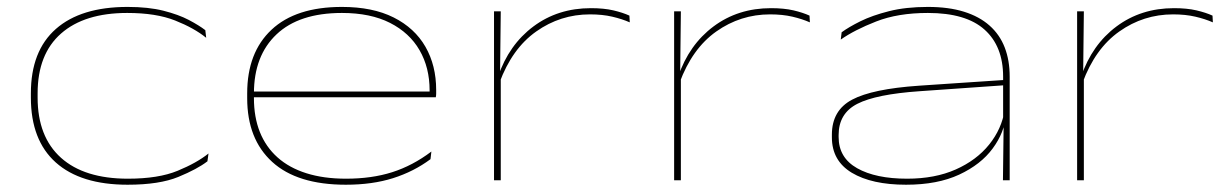

<svg xmlns="http://www.w3.org/2000/svg" viewBox="-20 -508 3462 541"><path d="M339.5 12.5Q207.5 12.5 137.2 -50.2Q67 -113 67 -233V-245Q67 -364.5 137.5 -426.5Q208 -488.5 339.5 -488.5Q398 -488.5 440.5 -477.8Q483 -467 512 -451.8Q541 -436.5 558.5 -423L561 -401.5Q527 -429 473.5 -450.2Q420 -471.5 338.5 -471.5Q218 -471.5 152 -413.5Q86 -355.5 86 -245V-233Q86 -122.5 151.8 -63.5Q217.5 -4.5 340.5 -4.5Q426.5 -4.5 480.5 -26.8Q534.5 -49 567.5 -75.5L564.5 -53.5Q536 -31.5 482.5 -9.5Q429 12.5 339.5 12.5Z M954.5 12.5Q817.5 12.5 747 -51.8Q676.5 -116 676.5 -231.5V-245Q676.5 -360 745 -424.2Q813.5 -488.5 943.5 -488.5Q1030 -488.5 1089.2 -458.8Q1148.5 -429 1178.8 -376.2Q1209 -323.5 1209 -254.5V-252.5Q1209 -249 1209 -244.2Q1209 -239.5 1208 -234H1190Q1190.5 -238 1190.5 -243.2Q1190.5 -248.5 1190.5 -253.5Q1190.5 -317.5 1162.2 -366.5Q1134 -415.5 1079 -443.5Q1024 -471.5 943.5 -471.5Q823 -471.5 759.2 -411.2Q695.5 -351 695.5 -245V-240V-237.5V-231.5Q695.5 -178 712.2 -136Q729 -94 762 -64.5Q795 -35 843.5 -19.8Q892 -4.5 955 -4.5Q1027.5 -4.5 1085 -22.8Q1142.5 -41 1195.5 -81L1193 -59.5Q1146 -24.5 1087.5 -6Q1029 12.5 954.5 12.5ZM685.5 -234V-250H1201.5V-234Z M1387 -274 1376.5 -286 1383.5 -292.5Q1414 -382 1483 -433.5Q1552 -485 1645 -485Q1681.5 -485 1708.2 -478.8Q1735 -472.5 1753.5 -464L1754.5 -445Q1733 -454.5 1705.2 -461Q1677.5 -467.5 1642.5 -467.5Q1559 -467.5 1490.8 -419.2Q1422.5 -371 1387 -274ZM1372 0V-476H1391L1389 -297.5H1391V0Z M1894.5 -274 1884 -286 1891 -292.5Q1921.5 -382 1990.5 -433.5Q2059.5 -485 2152.5 -485Q2189 -485 2215.8 -478.8Q2242.5 -472.5 2261 -464L2262 -445Q2240.5 -454.5 2212.8 -461Q2185 -467.5 2150 -467.5Q2066.5 -467.5 1998.2 -419.2Q1930 -371 1894.5 -274ZM1879.5 0V-476H1898.5L1896.5 -297.5H1898.5V0Z M2806 0 2808 -159.5 2806.5 -166.5V-286.5V-292Q2806.5 -377.5 2754.2 -424.5Q2702 -471.5 2594.5 -471.5Q2510 -471.5 2448.8 -447.5Q2387.5 -423.5 2349 -396.5L2351.5 -417Q2371 -431.5 2404.2 -448Q2437.5 -464.5 2485 -476.5Q2532.5 -488.5 2594.5 -488.5Q2653 -488.5 2696.2 -475Q2739.5 -461.5 2768.2 -436Q2797 -410.5 2811 -374.2Q2825 -338 2825 -292V0ZM2533 12.5Q2436.5 12.5 2380.2 -21.2Q2324 -55 2324 -121V-128.5Q2324 -197 2381 -227.2Q2438 -257.5 2569 -266.5L2813.5 -283V-268L2571.5 -251Q2448.5 -242.5 2395.8 -215.5Q2343 -188.5 2343 -127.5V-122Q2343 -63.5 2395.2 -34Q2447.5 -4.5 2536 -4.5Q2614.5 -4.5 2673 -30.5Q2731.5 -56.5 2767 -100.5Q2802.5 -144.5 2811 -198.5L2820 -184H2814.5Q2810.5 -135 2777.2 -89.8Q2744 -44.5 2682.8 -16Q2621.5 12.5 2533 12.5Z M3030 -274 3019.5 -286 3026.5 -292.5Q3057 -382 3126 -433.5Q3195 -485 3288 -485Q3324.5 -485 3351.2 -478.8Q3378 -472.5 3396.5 -464L3397.5 -445Q3376 -454.5 3348.2 -461Q3320.5 -467.5 3285.5 -467.5Q3202 -467.5 3133.8 -419.2Q3065.5 -371 3030 -274ZM3015 0V-476H3034L3032 -297.5H3034V0Z"/></svg>

Font: Anek Latin Expanded Thin
Style: Regular
Weight: 250
Width: 7
Designer: Yesha Goshar
Foundry: Ek Type
Version: Version 1.003